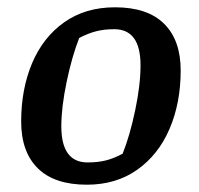

<svg xmlns="http://www.w3.org/2000/svg" viewBox="-20 -497 544 526"><path d="M38 -164Q38 -253 68 -324Q98 -395 156 -436Q214 -477 295 -477Q384 -477 429.5 -432Q475 -387 475 -304Q475 -215 444.5 -144Q414 -73 356 -32Q298 9 218 9Q129 9 83.5 -36Q38 -81 38 -164ZM316 -76Q336 -126 350.5 -195.5Q365 -265 365 -318Q365 -417 293 -417Q266 -417 244 -411.5Q222 -406 197 -393Q177 -342 162.5 -272.5Q148 -203 148 -151Q148 -52 220 -52Q248 -52 270 -57.5Q292 -63 316 -76Z"/></svg>

Font: Grenze Medium
Style: Italic
Weight: 500
Italic angle: -10°
Designer: Renata Polastri
Foundry: Omnibus-Type
Version: Version 1.002; ttfautohint (v1.8)